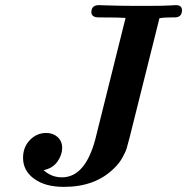

<svg xmlns="http://www.w3.org/2000/svg" viewBox="-20 -706 729 748"><path d="M69.8 -90.8Q69.8 -132.8 96.4 -160.4Q123 -188 160.2 -188Q187 -188 204.6 -171.9Q222.2 -155.8 222.2 -129.9Q222.2 -103 204.1 -76.9Q186 -50.8 149.9 -43Q180.7 -15.1 221.2 -15.1Q318.4 -15.1 356.9 -186L469.2 -636.2Q443.4 -638.2 369.1 -638.2H365.2Q336.4 -638.2 335.9 -658.2Q335.9 -686 365.2 -686L391.1 -685.1Q417 -684.1 450.9 -683.6Q484.9 -683.1 505.9 -683.1H560.1Q587.9 -683.1 611.3 -683.6Q634.8 -684.1 648.4 -685.1Q662.1 -686 665 -686Q689 -686 689 -666Q689 -639.2 662.1 -638.2H647.9Q617.2 -638.2 601.1 -634.8L485.8 -173.8Q477.1 -140.6 473.6 -128.4Q470.2 -116.2 457.5 -93Q444.8 -69.8 424.8 -50.8Q351.6 22.5 228 22Q156.2 22 113 -9.5Q69.8 -41 69.8 -90.8Z"/></svg>

Font: CMU Serif
Style: BoldItalic
Weight: 700
Italic angle: -14.04°
Version: Version 0.7.0